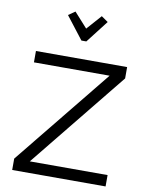

<svg xmlns="http://www.w3.org/2000/svg" viewBox="-103 -1057 873 1130"><g transform="rotate(10 333.0 -491.5)"><path d="M49.8 0V-67.9L518.1 -646H65.9V-713.9H610.8V-646L143.1 -67.9H607.9V0ZM412.1 -982.9 452.1 -955.1 348.1 -820.8H318.8L214.8 -955.1L254.9 -982.9L334 -895Z"/></g></svg>

Font: Arcon-Regular
Style: Regular
Weight: 400
Designer: M. Zarth
Foundry: martin zarth - visuelle & digitale kommunikation
Version: Version 1.131;PS 001.131;hotconv 1.0.70;makeotf.lib2.5.58329